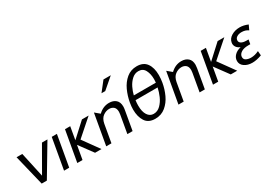

<svg xmlns="http://www.w3.org/2000/svg" viewBox="16 -1703 3665 2610"><g transform="rotate(-30 1849.0 -398.0)"><path d="M525 -481H439L215 -91L130 -481H40L157 0H238Z M674 -482H593L508 0H589Z M883 -482H801L716 0H798L836 -216L995 0H1096L913 -254L1172 -482H1067L848 -281Z M1642 -353Q1642 -423 1602 -458Q1562 -493 1497 -493Q1402 -493 1328 -421L1255 -482L1170 0H1252L1301 -280Q1315 -354 1361 -387.5Q1407 -421 1458 -421Q1500 -421 1527.5 -397Q1555 -373 1555 -320Q1555 -300 1551 -280L1502 0H1584L1637 -303Q1642 -333 1642 -353ZM1475 -657H1534L1707 -806H1592Z M2274 -482Q2274 -598 2224.5 -667Q2175 -736 2071 -736Q1977 -736 1909.5 -679.5Q1842 -623 1802.5 -537Q1763 -451 1746 -356Q1736 -299 1736 -249Q1736 -137 1783.5 -63.5Q1831 10 1938 10Q2033 10 2101 -46.5Q2169 -103 2208.5 -188.5Q2248 -274 2264 -367Q2274 -424 2274 -482ZM2058 -667Q2128 -667 2159 -608Q2190 -549 2190 -466Q2190 -438 2187 -412H1841Q1854 -468 1882.5 -526.5Q1911 -585 1956 -626Q2001 -667 2058 -667ZM1951 -59Q1893 -59 1858 -112Q1823 -165 1823 -262Q1823 -301 1829 -344H2175Q2162 -281 2134 -216.5Q2106 -152 2059.5 -105.5Q2013 -59 1951 -59Z M2776 -353Q2776 -423 2736 -458Q2696 -493 2631 -493Q2536 -493 2462 -421L2389 -482L2304 0H2386L2435 -280Q2449 -354 2495 -387.5Q2541 -421 2592 -421Q2634 -421 2661.5 -397Q2689 -373 2689 -320Q2689 -300 2685 -280L2636 0H2718L2771 -303Q2776 -333 2776 -353Z M3013 -482H2931L2846 0H2928L2966 -216L3125 0H3226L3043 -254L3302 -482H3197L2978 -281Z M3374 -126Q3374 -90 3406.5 -74.5Q3439 -59 3479 -59Q3540 -59 3603 -90L3609 -20Q3528 10 3462 10Q3387 10 3338 -24.5Q3289 -59 3289 -114Q3289 -164 3326.5 -202Q3364 -240 3427 -254Q3389 -269 3369.5 -294.5Q3350 -320 3350 -352Q3350 -358 3352 -370Q3362 -426 3418 -460Q3474 -494 3548 -494Q3610 -494 3676 -466L3642 -393Q3599 -425 3538 -425Q3493 -425 3463 -405.5Q3433 -386 3433 -353Q3433 -324 3461 -307.5Q3489 -291 3540 -291H3572L3560 -223H3529Q3460 -223 3420.5 -199Q3381 -175 3375 -140Q3374 -135 3374 -126Z"/></g></svg>

Font: Geom Light
Style: Italic
Weight: 300
Italic angle: -10°
Version: Version 1.102